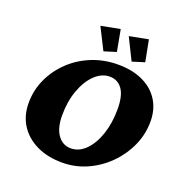

<svg xmlns="http://www.w3.org/2000/svg" viewBox="-136 -888 982 1019"><g transform="rotate(20 354.5 -378.0)"><path d="M324.2 8.8Q241.2 8.8 179.2 -21Q117.2 -50.8 83 -104Q48.8 -157.2 48.8 -228.5Q48.8 -301.8 78.6 -365.7Q108.4 -429.7 160.2 -478.5Q211.9 -527.3 280.3 -554.7Q348.6 -582 425.8 -582Q507.8 -582 566.9 -554.2Q626 -526.4 658.2 -475.6Q690.4 -424.8 690.4 -356.4Q690.4 -283.2 660.6 -217.8Q630.9 -152.3 579.6 -101.1Q528.3 -49.8 462.4 -20.5Q396.5 8.8 324.2 8.8ZM340.8 -78.1Q386.7 -78.1 423.8 -115.2Q460.9 -152.3 482.4 -215.8Q503.9 -279.3 503.9 -358.4Q503.9 -433.6 478 -470.2Q452.1 -506.8 406.2 -506.8Q361.3 -506.8 322.8 -469.7Q284.2 -432.6 261.2 -369.1Q238.3 -305.7 238.3 -227.5Q238.3 -157.2 266.1 -117.7Q293.9 -78.1 340.8 -78.1ZM487.3 -621.1 426.8 -743.2 533.2 -763.7 556.6 -642.6ZM328.1 -621.1 266.6 -743.2 374 -763.7 396.5 -642.6Z"/></g></svg>

Font: Crimson Pro Black
Style: Italic
Weight: 900
Italic angle: -12°
Designer: Jacques Le Bailly
Foundry: Baron von Fonthausen
Version: Version 1.003